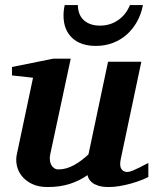

<svg xmlns="http://www.w3.org/2000/svg" viewBox="-20 -734 614 766"><path d="M571.8 -27.8Q561.5 -22.5 543.7 -15.4Q525.9 -8.3 504.2 -2.2Q482.4 3.9 459 8.1Q435.5 12.2 414.1 12.2Q388.2 12.2 372.1 6.8Q356 1.5 346.9 -6.1Q337.9 -13.7 334 -21.7Q330.1 -29.8 329.1 -35.2Q295.9 -12.2 257.3 0Q218.8 12.2 169.9 12.2Q132.8 12.2 107.2 -0.5Q81.5 -13.2 66.7 -32.2Q51.8 -51.3 47.1 -74Q42.5 -96.7 46.9 -117.2L111.8 -423.8L27.8 -433.1V-466.8L192.9 -500H262.2L180.2 -117.2Q177.7 -105.5 179 -94.7Q180.2 -84 184.6 -75.9Q189 -67.9 196.3 -63Q203.6 -58.1 212.9 -58.1Q229.5 -58.1 245.4 -62.7Q261.2 -67.4 276.1 -75.7Q291 -84 305.2 -94.7Q319.3 -105.5 333 -118.2L411.1 -487.8H543.9L461.9 -100.1Q456.1 -72.3 464.1 -60.1Q472.2 -47.9 487.8 -47.9Q491.7 -47.9 496.8 -49.1Q502 -50.3 511 -54Q520 -57.6 534.4 -64.7Q548.8 -71.8 571.8 -84ZM550.3 -713.9Q543.5 -678.2 527.1 -648.4Q510.7 -618.7 486.6 -596.9Q462.4 -575.2 430.9 -563Q399.4 -550.8 362.3 -550.8Q333 -550.8 309.3 -558.6Q285.6 -566.4 268.8 -581.8Q252 -597.2 242.7 -619.6Q233.4 -642.1 233.4 -671.9Q233.4 -682.6 234.6 -693.1Q235.8 -703.6 238.3 -713.9H290.5Q291.5 -673.3 315.4 -652.6Q339.4 -631.8 378.4 -631.8Q419.9 -631.8 451.4 -653.8Q482.9 -675.8 498.5 -713.9Z"/></svg>

Font: Charis SIL Afr
Style: Bold Italic
Weight: 700
Italic angle: -11°
Foundry: SIL International
Version: Version 5.000